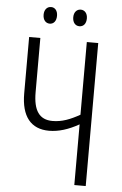

<svg xmlns="http://www.w3.org/2000/svg" viewBox="-59 -913 607 955"><g transform="rotate(5 245.0 -436.0)"><path d="M123 -831C123 -805 137 -789 157 -789C176 -789 190 -804 190 -831C190 -857 176 -872 157 -872C137 -872 123 -856 123 -831ZM271 -831C271 -805 285 -789 305 -789C325 -789 339 -804 339 -831C339 -857 324 -872 305 -872C286 -872 271 -857 271 -831ZM406 0V-714H349V-351C301 -324 260 -308 213 -308C147 -308 117 -352 117 -443V-714H61V-432C61 -318 109 -258 200 -258C247 -258 296 -273 349 -303V0Z"/></g></svg>

Font: Noto Sans Display Condensed Light
Style: Regular
Weight: 300
Width: 3
Designer: Monotype Design Team
Foundry: Monotype Imaging Inc.
Version: Version 1.900